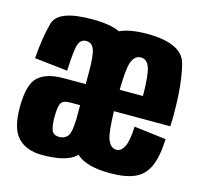

<svg xmlns="http://www.w3.org/2000/svg" viewBox="-92 -705 854 810"><g transform="rotate(15 335.0 -300.0)"><path d="M158 5Q90 5 52.8 -33.2Q15.5 -71.5 15.5 -163.5Q15.5 -266 51.8 -298.8Q88 -331.5 161 -331.5H259Q259 -334.5 259 -337.5V-386.5Q259 -456.5 249.2 -482.2Q239.5 -508 215 -508Q191 -508 181.8 -483.8Q172.5 -459.5 168.5 -366L24 -382Q31.5 -477 49.2 -540Q67 -603 214.5 -603Q294 -603 336.5 -583Q379.5 -603.5 455 -603.5Q607.5 -603.5 629.2 -521.2Q651 -439 651 -300.5Q651 -274 649.5 -252H403.5Q405.5 -163.5 415.5 -134.5Q428 -97.5 455.5 -97.5Q476 -97.5 489 -123.2Q502 -149 504.5 -211.5L644.5 -194.5Q641.5 -117.5 621.8 -74Q602 -30.5 561.8 -12.8Q521.5 5 455.5 5Q349.5 5 306.5 -36Q305 -34 303 -32Q263 5 158 5ZM403.5 -345.5H505Q504.5 -436.5 493.5 -467.5Q482.5 -500.5 455 -500.5Q428 -500.5 415.5 -466.5Q405 -438.5 403.5 -345.5ZM259 -180V-239.5H214Q183.5 -239.5 175.5 -222.8Q167.5 -206 167.5 -160Q167.5 -128 174.5 -107.8Q181.5 -87.5 207.5 -87.5Q234 -87.5 246.5 -106.5Q257.5 -123 259 -180Z"/></g></svg>

Font: Anybody Condensed Regular
Style: Bold
Weight: 700
Width: 3
Designer: Tyler Finck
Foundry: Etcetera Type Company
Version: Version 1.010; ttfautohint (v1.8.3) -l 8 -r 50 -G 200 -x 14 